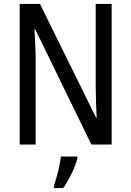

<svg xmlns="http://www.w3.org/2000/svg" viewBox="-20 -800 666 975"><path d="M547 -66H444L159 -651H155Q157 -612 159 -571Q161 -530 161 -492V-66H80V-780H183L468 -202H471Q469 -240 467.5 -282.5Q466 -325 466 -360V-780H547ZM373 5Q364 39 343.5 81.5Q323 124 301 155H254V144Q260 126 267.5 99Q275 72 281 43.5Q287 15 289 -5H373Z"/></svg>

Font: Noto Sans Malayalam UI Condensed
Style: Regular
Weight: 400
Width: 3
Designer: Jelle Bosma - Monotype Design Team
Foundry: Monotype Imaging Inc.
Version: Version 2.104; ttfautohint (v1.8.4.7-5d5b)